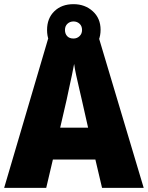

<svg xmlns="http://www.w3.org/2000/svg" viewBox="-20 -902 710 922"><path d="M470 0 438 -136H234L202 0H0L211 -716H456L670 0ZM373 -422Q368 -444 360.5 -476Q353 -508 346 -540Q339 -572 336 -595Q332 -573 325.5 -542Q319 -511 312 -479.5Q305 -448 300 -423L269 -289H403ZM333 -635Q276 -635 241 -668.5Q206 -702 206 -758Q206 -814 241 -848Q276 -882 333 -882Q388 -882 425.5 -848Q463 -814 463 -759Q463 -703 426 -669Q389 -635 333 -635ZM333 -717Q350 -717 362 -728.5Q374 -740 374 -758Q374 -777 362 -788Q350 -799 333 -799Q316 -799 304 -788Q292 -777 292 -758Q292 -740 302.5 -728.5Q313 -717 333 -717Z"/></svg>

Font: Noto Sans Sinhala UI SemiCondensed Black
Style: Regular
Weight: 900
Width: 4
Designer: Jelle Bosma - Monotype Design Team
Foundry: Monotype Imaging Inc.
Version: Version 2.006; ttfautohint (v1.8.4.7-5d5b)